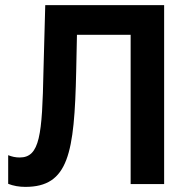

<svg xmlns="http://www.w3.org/2000/svg" viewBox="-20 -720 746 751"><path d="M79 11C248 11 271 -120 278 -440L281 -584H491V0H622V-700H157L150 -442C145 -192 136 -104 57 -104C41 -104 27 -107 12 -113V-1C32 7 55 11 79 11Z"/></svg>

Font: Fixel Display SemiBold
Style: Regular
Weight: 600
Designer: AlfaBravo + MacPaw
Foundry: Kyrylo Tkachov, Marchela Mozhyna, Serhii Makarenko, Maria Weinstein, Zakhar Kryvoshyya
Version: Version 1.211